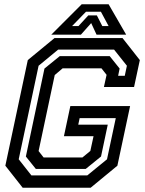

<svg xmlns="http://www.w3.org/2000/svg" viewBox="-20 -878 679 898"><path d="M86 0 5 -103 110 -597 235 -700H553L634 -597L607 -471H466L478.5 -528L454.5 -558.5H273L236 -527L160.5 -171.5L184 -141.5H365.5L402.5 -172L417.5 -241H279L309 -382H588.5L529 -103L404 0ZM127 -57.5H388L480.5 -133L521.5 -325.5H352.5L346 -295H484L452.5 -146L381 -88H147.5L101 -146L188 -557.5L259.5 -615.5H493L539.5 -557.5L532.5 -523.5H563.5L573.5 -570.5L513.5 -646H252L160.5 -570.5L67.5 -133ZM362 -858H488L570 -716H431.5L406.5 -770L358.5 -716H220ZM382 -823 317 -756H347L393 -806H433L458.5 -756H488L452 -823Z"/></svg>

Font: Tourney Thin SemiBold
Style: Italic
Weight: 600
Italic angle: -12°
Version: Version 1.015